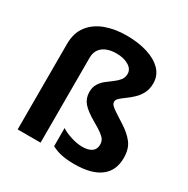

<svg xmlns="http://www.w3.org/2000/svg" viewBox="-173 -918 1058 1081"><g transform="rotate(30 355.5 -377.5)"><path d="M610 -606Q610 -569 596 -542Q582 -515 561 -495Q540 -475 519 -460Q498 -445 484 -432.5Q470 -420 470 -407Q470 -395 480 -384.5Q490 -374 512.5 -359.5Q535 -345 572 -321Q621 -290 648.5 -254Q676 -218 676 -159Q676 -76 618.5 -33Q561 10 451 10Q403 10 367.5 2.5Q332 -5 303 -21V-139Q326 -123 366.5 -110Q407 -97 441 -97Q480 -97 501.5 -112Q523 -127 523 -157Q523 -175 516 -187.5Q509 -200 489.5 -215Q470 -230 431 -252Q370 -287 346 -316Q322 -345 322 -385Q322 -416 335.5 -438Q349 -460 369.5 -476Q390 -492 410.5 -507Q431 -522 444.5 -539Q458 -556 458 -580Q458 -611 426 -630Q394 -649 347 -649Q312 -649 285 -638.5Q258 -628 242.5 -606.5Q227 -585 227 -551V0H78V-556Q78 -627 113.5 -673.5Q149 -720 210 -742.5Q271 -765 347 -765Q422 -765 481.5 -746.5Q541 -728 575.5 -692.5Q610 -657 610 -606Z"/></g></svg>

Font: Noto Sans Bamum
Style: Regular
Weight: 400
Designer: Monotype Design Team
Foundry: Monotype Imaging Inc.
Version: Version 2.001